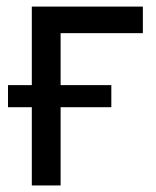

<svg xmlns="http://www.w3.org/2000/svg" viewBox="-20 -566 476 586"><path d="M416 -545.9V-464.8H165V0H77.1V-545.9ZM4.4 -238.8V-306.2H319.8V-238.8Z"/></svg>

Font: Adwaita Sans
Style: Regular
Weight: 400
Designer: Rasmus Andersson
Foundry: rsms
Version: Version 4.001;git-9221beed3